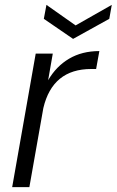

<svg xmlns="http://www.w3.org/2000/svg" viewBox="-20 -765 477 785"><path d="M100.1 0H29.8L126 -545.9H195.8L176.8 -437Q210 -494.1 262.7 -525.1Q315.4 -556.2 386.2 -556.2L373 -482.9H353Q194.8 -482.9 157.2 -323.2ZM289.1 -661.1 437 -745.1 426.8 -688 278.8 -606 159.2 -688 169.9 -745.1Z"/></svg>

Font: SVN-Poppins Light
Style: Italic
Weight: 300
Italic angle: -10°
Designer: Ninad Kale (Devanagari), Jonny Pinhorn (Latin)
Foundry: Indian Type Foundry
Version: Version 3.002 2017